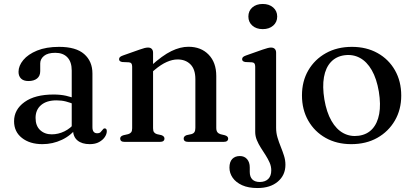

<svg xmlns="http://www.w3.org/2000/svg" viewBox="-20 -716 2086 969"><path d="M348.5 -61.5V-71.5L342 -74.5V-360Q342 -403.5 320.2 -426.5Q298.5 -449.5 259 -449.5Q221 -449.5 202 -433.8Q183 -418 183 -396V-357Q183 -332.5 167 -319.8Q151 -307 123.5 -307Q99 -307 86.2 -319.5Q73.5 -332 73.5 -353.5Q73.5 -384 97.5 -413Q121.5 -442 167.2 -460.8Q213 -479.5 278.5 -479.5Q363.5 -479.5 405 -443Q446.5 -406.5 446.5 -345V-74.5Q446.5 -58 452.8 -50.8Q459 -43.5 470 -43.5Q482 -43.5 487.5 -49Q493 -54.5 497 -60Q499.5 -63.5 502 -65.8Q504.5 -68 508.5 -68Q514 -68 516.5 -64.2Q519 -60.5 519 -54Q519 -39.5 509 -24.5Q499 -9.5 480 1Q461 11.5 433 11.5Q393.5 11.5 371 -7.2Q348.5 -26 348.5 -61.5ZM51 -104Q51 -163 103.8 -201Q156.5 -239 250.5 -239Q284.5 -239 313 -232.8Q341.5 -226.5 363 -216.5L355 -189.5Q334.5 -198 312.8 -203.8Q291 -209.5 265 -209.5Q215.5 -209.5 187.5 -185.8Q159.5 -162 159.5 -121Q159.5 -81 182.5 -59.5Q205.5 -38 241 -38Q274 -38 305 -53Q336 -68 358 -96L368.5 -73Q339 -32.5 292.5 -10.5Q246 11.5 194 11.5Q130.5 11.5 90.8 -19.8Q51 -51 51 -104Z M752.5 -450V-68.5Q752.5 -55 757.5 -48.5Q762.5 -42 772 -39L794.5 -34Q810 -28.5 810 -17Q810 0 787 0H608.5Q597 0 591.8 -4.5Q586.5 -9 586.5 -16.5Q586.5 -22.5 590.5 -26.8Q594.5 -31 603 -33.5L627 -39Q637 -42 642 -48.5Q647 -55 647 -68.5V-379.5Q647 -390.5 643.2 -395.5Q639.5 -400.5 631 -401.5L597 -403Q588.5 -404.5 584.8 -408Q581 -411.5 581 -417Q581 -423.5 585.2 -427.8Q589.5 -432 600.5 -436L684 -465.5Q699.5 -471 709.2 -473.5Q719 -476 727 -476Q739.5 -476 746 -469Q752.5 -462 752.5 -450ZM738 -344 718.5 -363.5 740.5 -382.5Q800 -436.5 845 -458.2Q890 -480 931 -480Q994.5 -480 1033 -440.2Q1071.5 -400.5 1071.5 -332.5V-70.5Q1071.5 -56 1077.2 -48.8Q1083 -41.5 1093.5 -38.5L1114.5 -33.5Q1123 -31 1127.2 -26.8Q1131.5 -22.5 1131.5 -16.5Q1131.5 -9 1126 -4.5Q1120.5 0 1109 0H930Q907 0 907 -17Q907 -28.5 922 -34L945.5 -39Q956.5 -42 961.2 -49.2Q966 -56.5 966 -70.5V-316.5Q966 -366.5 941.2 -391.2Q916.5 -416 876 -416Q850.5 -416 821.5 -403.2Q792.5 -390.5 759.5 -362.5Z M1373.5 -71Q1373.5 -45.5 1380.5 -22Q1387.5 1.5 1396.8 24.2Q1406 47 1413.2 69.5Q1420.5 92 1420.5 115.5Q1420.5 168 1382.2 200.5Q1344 233 1279.5 233Q1233.5 233 1202 218.8Q1170.5 204.5 1154.2 181Q1138 157.5 1138 130Q1138 101 1152.2 86.2Q1166.5 71.5 1190.5 71.5Q1213.5 71.5 1227 87.2Q1240.5 103 1240.5 128.5V151.5Q1240.5 176.5 1253.5 189.5Q1266.5 202.5 1291.5 202.5Q1319 202 1334 187Q1349 172 1349 143.5Q1349 123.5 1340.8 104.8Q1332.5 86 1320.5 67.2Q1308.5 48.5 1296.5 29.8Q1284.5 11 1276.2 -9Q1268 -29 1268 -50V-379.5Q1268 -390.5 1264.2 -395.5Q1260.5 -400.5 1252 -401.5L1218 -403Q1209.5 -404.5 1205.8 -408Q1202 -411.5 1202 -417Q1202 -423.5 1206.2 -427.8Q1210.5 -432 1221.5 -436L1305 -465.5Q1321 -471 1330.8 -473.5Q1340.5 -476 1347.5 -476Q1360.5 -476 1367 -469Q1373.5 -462 1373.5 -450ZM1306 -569Q1273.5 -569 1253.5 -586.8Q1233.5 -604.5 1233.5 -632.5Q1233.5 -661 1253.5 -678.5Q1273.5 -696 1306 -696Q1338.5 -696 1358.8 -678.2Q1379 -660.5 1379 -632.5Q1379 -604.5 1358.8 -586.8Q1338.5 -569 1306 -569Z M1756 -479.5Q1829.5 -479.5 1885.5 -448.2Q1941.5 -417 1973.2 -361.5Q2005 -306 2005 -233.5Q2005 -163 1972.8 -107.5Q1940.5 -52 1884 -20.2Q1827.5 11.5 1752.5 11.5Q1679.5 11.5 1623.5 -20Q1567.5 -51.5 1535.8 -107Q1504 -162.5 1504 -234.5Q1504 -306 1536 -361Q1568 -416 1624.8 -447.8Q1681.5 -479.5 1756 -479.5ZM1791 -31Q1833 -37 1859 -65.2Q1885 -93.5 1893.8 -141.2Q1902.5 -189 1892 -253.5Q1881 -319 1856.2 -362Q1831.5 -405 1796 -424Q1760.5 -443 1717.5 -437Q1676 -431 1649.8 -402.8Q1623.5 -374.5 1615 -326.8Q1606.5 -279 1617 -214.5Q1628 -149.5 1652.8 -106.2Q1677.5 -63 1713 -44Q1748.5 -25 1791 -31Z"/></svg>

Font: Fraunces Wonky
Style: Regular
Weight: 400
Version: Version 1.000;[b76b70a41]